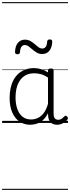

<svg xmlns="http://www.w3.org/2000/svg" viewBox="-20 -1163 663 1816"><path d="M265 17Q210 17 166 -12Q122 -41 96.5 -98Q71 -155 71 -238Q71 -288 80.5 -331Q90 -374 109 -408.5Q128 -443 156 -467.5Q184 -492 220.5 -505.5Q257 -519 301 -519Q335 -519 368 -509Q401 -499 434 -479V-495Q434 -506 440.5 -510.5Q447 -515 461 -515Q475 -515 481 -510.5Q487 -506 487 -496V-91Q487 -70 491.5 -56.5Q496 -43 506 -36.5Q516 -30 531 -30Q541 -30 550.5 -33.5Q560 -37 569.5 -44.5Q579 -52 590 -63Q595 -69 601.5 -68.5Q608 -68 614 -61Q621 -55 622 -48Q623 -41 619 -34Q608 -19 592 -7.5Q576 4 558 10.5Q540 17 522 17Q501 17 485.5 11.5Q470 6 458.5 -5.5Q447 -17 441.5 -33.5Q436 -50 435 -72Q435 -76 434.5 -81.5Q434 -87 434 -92Q411 -47 382 -23.5Q353 0 322.5 8.5Q292 17 265 17ZM127 -242Q127 -180 143.5 -133Q160 -86 192.5 -59.5Q225 -33 274 -33Q306 -33 336.5 -46.5Q367 -60 392.5 -92.5Q418 -125 434 -181V-429Q399 -453 367 -461.5Q335 -470 302 -470Q270 -470 243 -460.5Q216 -451 194.5 -432Q173 -413 158 -385.5Q143 -358 135 -322Q127 -286 127 -242ZM145 -650Q122 -650 122 -671Q124 -728 149.5 -758Q175 -788 215 -788Q245 -788 267.5 -775Q290 -762 308 -746Q326 -730 343.5 -717Q361 -704 381 -704Q401 -704 413 -721Q425 -738 426 -771Q429 -790 450 -790Q464 -790 469 -785Q474 -780 474 -768Q472 -715 447.5 -683.5Q423 -652 378 -652Q350 -652 328 -665Q306 -678 287.5 -694.5Q269 -711 251.5 -724Q234 -737 214 -737Q194 -737 182.5 -720Q171 -703 169 -669Q168 -659 162.5 -654.5Q157 -650 145 -650ZM0 623H623V633H0ZM0 -20H623V0H0ZM0 -505H623V-500H0ZM0 -1143H623V-1133H0Z"/></svg>

Font: Playwrite CL Guides
Style: Regular
Weight: 400
Designer: Veronika Burian, José Scaglione
Foundry: TypeTogether
Version: Version 1.003